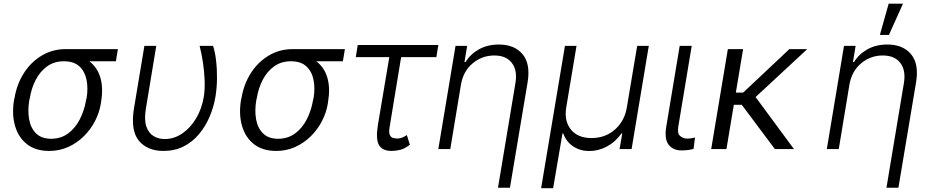

<svg xmlns="http://www.w3.org/2000/svg" viewBox="-20 -788 4932 1015"><path d="M54 -258.5 56.8 -269.9Q68.9 -343 106.2 -401.5Q143.5 -459.9 200.5 -494.1Q257.5 -528.4 328.1 -528.4Q329.5 -528.4 331 -528.4H603.3L592.7 -464.1H452.1Q495.4 -431.1 511 -376.1Q526.6 -321 514.2 -248.6L512.8 -238.6Q505 -192.1 482.1 -147.7Q459.2 -103.3 423.3 -67.8Q387.4 -32.3 341.1 -11.2Q294.7 9.9 240.1 9.9Q168.3 9.9 122.9 -25.6Q77.4 -61.1 59.7 -122Q41.9 -182.9 54 -258.5ZM137.8 -269.9 134.9 -258.5Q125.7 -204.2 133.9 -157.7Q142 -111.2 170.5 -82.9Q198.9 -54.7 250.4 -54.3Q302.6 -54.7 340.6 -82.9Q378.6 -111.2 402.2 -157.7Q425.8 -204.2 435 -258.5L437.9 -269.9Q446.4 -321.7 437.5 -365.9Q428.6 -410.2 399.7 -437.1Q370.7 -464.1 317.8 -464.1Q266.3 -464.1 229 -437.1Q191.8 -410.2 168.9 -365.9Q146 -321.7 137.8 -269.9Z M743.3 -545.5H806.1L751.1 -213.1Q741.5 -153.8 753.9 -118.6Q766.3 -83.5 792.6 -68.2Q818.9 -52.9 850.5 -52.9Q899.9 -52.9 943 -82Q986.2 -111.2 1016.5 -161.9Q1046.9 -212.7 1057.5 -277Q1063.6 -316.4 1061.8 -363.5Q1060 -410.5 1052.9 -457.7Q1045.8 -505 1035.2 -545.5H1106.2Q1116.5 -515.6 1122 -470.2Q1127.5 -424.7 1127.1 -373.9Q1126.8 -323.2 1119 -277Q1110.1 -222.7 1088.2 -171.3Q1066.4 -120 1032.1 -79Q997.9 -38 950.8 -14Q903.8 9.9 844.1 9.9Q759.2 9.9 714.3 -44Q669.4 -98 688.2 -214.5Z M1253.9 -258.5 1256.7 -269.9Q1268.8 -343 1306.1 -401.5Q1343.4 -459.9 1400.4 -494.1Q1457.4 -528.4 1528.1 -528.4Q1529.5 -528.4 1530.9 -528.4H1803.3L1792.6 -464.1H1652Q1695.3 -431.1 1710.9 -376.1Q1726.6 -321 1714.1 -248.6L1712.7 -238.6Q1704.9 -192.1 1682 -147.7Q1659.1 -103.3 1623.2 -67.8Q1587.4 -32.3 1541 -11.2Q1494.7 9.9 1440 9.9Q1368.3 9.9 1322.8 -25.6Q1277.3 -61.1 1259.6 -122Q1241.8 -182.9 1253.9 -258.5ZM1337.7 -269.9 1334.9 -258.5Q1325.6 -204.2 1333.8 -157.7Q1342 -111.2 1370.4 -82.9Q1398.8 -54.7 1450.3 -54.3Q1502.5 -54.7 1540.5 -82.9Q1578.5 -111.2 1602.1 -157.7Q1625.7 -204.2 1634.9 -258.5L1637.8 -269.9Q1646.3 -321.7 1637.4 -365.9Q1628.6 -410.2 1599.6 -437.1Q1570.7 -464.1 1517.8 -464.1Q1466.3 -464.1 1429 -437.1Q1391.7 -410.2 1368.8 -365.9Q1345.9 -321.7 1337.7 -269.9Z M2297.2 -550.1 2286.9 -485.8H2100.5L2040.5 -121.1Q2034.4 -88.4 2040.7 -74.9Q2046.9 -61.4 2058.6 -58.6Q2070.3 -55.8 2080.6 -55.8Q2083.5 -55.8 2084.5 -55.8Q2096.2 -56.1 2109.7 -62.1Q2123.2 -68.2 2130.7 -74.2L2146.7 -22.7Q2119.3 -1.8 2095.7 4.1Q2072.1 9.9 2050.1 9.9Q2002.1 9.9 1983.8 -20.6Q1965.6 -51.1 1977.6 -126.4L2038 -485.8H1860.8L1871.1 -550.1Z M2416.9 -340.9 2360.4 0H2297.2L2388.1 -545.5H2449.6L2435.4 -459.9H2441.1Q2466.6 -501.8 2511.9 -527.2Q2557.2 -552.6 2617.2 -552.6Q2699.9 -552.6 2742.5 -501.4Q2785.2 -450.3 2769.2 -353.3L2675.8 204.5H2612.6L2704.9 -349.4Q2715.9 -416.2 2685.9 -455.4Q2655.9 -494.7 2592.7 -494.7Q2528.8 -494.7 2479 -453.5Q2429.3 -412.3 2416.9 -340.9Z M2840.6 207 2966.6 -545.5H3027.7L2973.4 -220.2Q2961.6 -148.4 2998 -103.3Q3034.4 -58.2 3107.2 -58.2Q3180 -58.2 3231 -103.3Q3282 -148.4 3293.7 -220.2L3348.4 -545.5H3409.8L3318.9 0H3255.3L3269.5 -82.4H3265.3Q3233.3 -37.3 3187.9 -13.3Q3142.4 10.7 3094.8 10.3Q3048.7 10.7 3011.4 -13.3Q2974.1 -37.3 2957.7 -82.4H2953.5L2904.1 207Z M3573.2 -545.5H3636.7L3565.7 -118.3Q3559.7 -82.7 3575.5 -69.1Q3591.3 -55.4 3612.9 -55.4Q3625.7 -55.4 3637.6 -57.5Q3649.5 -59.7 3654.1 -61.1L3646.3 -0.4Q3637.8 1.8 3621.8 4.4Q3605.8 7.1 3582.4 7.1Q3538.7 7.1 3515.1 -22.5Q3491.5 -52.2 3502.1 -118.3Z M3908.4 -528.4 3870 -298.3H3908.4L4153.1 -528.4H4247.5L3974.4 -274.9L4177.2 0H4076.3L3901.3 -234H3859.4L3820.3 0H3739.7L3827.8 -528.4Z M4470.5 -340.9 4414.1 0H4350.9L4441.8 -545.5H4503.2L4489 -459.9H4494.7Q4520.2 -501.8 4565.5 -527.2Q4610.8 -552.6 4670.8 -552.6Q4753.6 -552.6 4796.2 -501.4Q4838.8 -450.3 4822.8 -353.3L4729.4 204.5H4666.2L4758.5 -349.4Q4769.5 -416.2 4739.5 -455.4Q4709.5 -494.7 4646.3 -494.7Q4582.4 -494.7 4532.7 -453.5Q4483 -412.3 4470.5 -340.9ZM4631.4 -603.3 4677.9 -768.5H4753.6L4679.3 -603.3Z"/></svg>

Font: Inter UI Light
Style: Italic
Weight: 300
Italic angle: 9.39999°
Designer: Rasmus Andersson
Foundry: rsms
Version: 3.2;8d6f07862